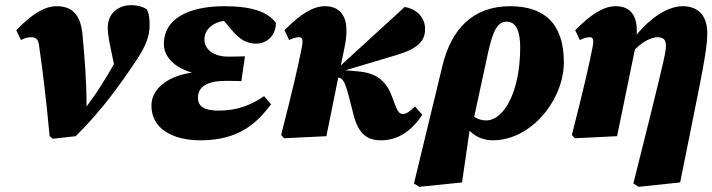

<svg xmlns="http://www.w3.org/2000/svg" viewBox="-20 -527 2757 743"><path d="M172 0 184 10 273 0C377 -102 454 -213 510 -297C546 -351 559 -391 559 -429C559 -453 557 -475 548 -491C536 -499 517 -507 487 -507C442 -507 397 -479 397 -420C397 -389 405 -356 412 -322L421 -279C388 -221 356 -169 315 -115C315 -210 308 -301 299 -395C292 -467 262 -503 199 -503C155 -503 105 -475 43 -410L61 -372C74 -379 87 -383 100 -383C118 -383 128 -376 131 -352C148 -235 161 -119 172 0Z M756 16C913 16 979 -59 1029 -123L1002 -155C953 -121 898 -99 827 -99C773 -99 746 -113 746 -149C746 -193 784 -214 854 -214C878 -214 904 -214 914 -213L928 -309C905 -308 887 -308 861 -308C810 -308 771 -334 771 -374C771 -417 810 -442 847 -446L880 -407C909 -373 937 -358 971 -358C1004 -358 1046 -380 1048 -438C1016 -483 949 -503 850 -503C700 -503 614 -449 614 -357C614 -304 660 -264 723 -246C643 -236 566 -191 566 -118C566 -29 648 16 756 16Z M1068 -5 1079 8 1243 0 1289 -227C1308 -225 1317 -205 1332 -146L1348 -83C1367 -9 1400 16 1455 16C1520 16 1574 -21 1614 -83L1586 -115C1564 -94 1552 -86 1540 -86C1527 -86 1520 -92 1508 -124L1497 -153C1474 -215 1437 -245 1363 -251L1317 -255L1511 -313C1596 -338 1625 -367 1625 -415C1625 -458 1594 -492 1546 -500L1299 -274L1314 -347C1335 -450 1307 -503 1237 -503C1194 -503 1144 -475 1081 -410L1099 -372C1113 -379 1126 -383 1137 -383C1151 -383 1154 -374 1147 -339C1131 -260 1115 -189 1068 -5Z M1868 -320C1889 -418 1909 -443 1941 -443C1978 -443 1993 -405 1993 -343C1993 -174 1931 -61 1861 -61C1843 -61 1829 -66 1815 -75ZM1602 196 1768 179 1797 -21C1822 4 1854 16 1887 16C2037 16 2162 -142 2162 -286C2162 -435 2087 -503 1954 -503C1809 -503 1727 -413 1693 -276L1582 183Z M2193 -5 2204 8 2368 0 2437 -336C2469 -367 2501 -383 2525 -383C2548 -383 2557 -372 2557 -351C2557 -327 2552 -304 2493 -65L2431 183L2451 196L2612 179L2661 -64C2707 -291 2717 -349 2717 -400C2717 -465 2683 -503 2622 -503C2569 -503 2503 -465 2444 -393C2448 -466 2421 -503 2362 -503C2319 -503 2269 -475 2206 -410L2224 -372C2238 -379 2251 -383 2262 -383C2276 -383 2279 -374 2272 -339C2256 -260 2240 -189 2193 -5Z"/></svg>

Font: Source Serif Pro Black
Style: Italic
Weight: 900
Italic angle: -12°
Designer: Frank Grießhammer
Foundry: Adobe Systems Incorporated
Version: Version 3.001;hotconv 1.0.111;makeotfexe 2.5.65597